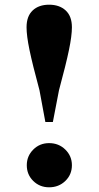

<svg xmlns="http://www.w3.org/2000/svg" viewBox="-20 -781 420 817"><path d="M189 16Q149 16 121.5 -11Q94 -38 94 -78Q94 -117 121.5 -144.5Q149 -172 189 -172Q230 -172 258 -144.5Q286 -117 286 -78Q286 -38 258 -11Q230 16 189 16ZM189 -761Q233 -761 259.5 -736.5Q286 -712 286 -665Q286 -629 273.5 -568.5Q261 -508 231 -397L205 -262H173L148 -397Q118 -508 105.5 -568.5Q93 -629 93 -665Q93 -712 119 -736.5Q145 -761 189 -761Z"/></svg>

Font: Noto Serif SC ExtraLight Black
Style: Regular
Weight: 900
Version: Version 2.002-H1;hotconv 1.1.0;makeotfexe 2.6.0